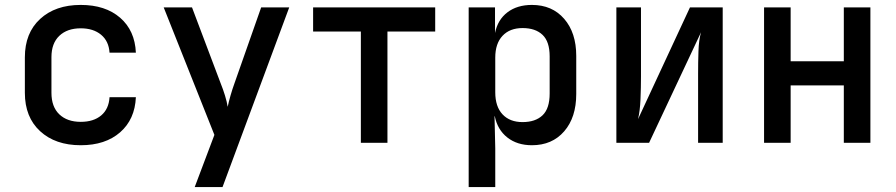

<svg xmlns="http://www.w3.org/2000/svg" viewBox="-20 -580 3640 780"><path d="M308 10Q205 10 143 -47Q81 -104 81 -203V-347Q81 -446 143 -503Q205 -560 308 -560Q408 -560 468 -508Q528 -456 532 -366H425Q422 -413 390.5 -439Q359 -465 308 -465Q253 -465 221 -434.5Q189 -404 189 -348V-203Q189 -146 221 -115.5Q253 -85 308 -85Q360 -85 391 -111Q422 -137 425 -185H532Q528 -95 468 -42.5Q408 10 308 10Z M771 180 851 -32 645 -550H760L877 -240Q886 -218 894 -192Q902 -166 905 -146Q909 -166 916.5 -192Q924 -218 932 -240L1041 -550H1155L884 180Z M1446 0V-452H1252V-550H1748V-452H1554V0Z M1884 180V-550H1991V-446Q2002 -500 2041.5 -530Q2081 -560 2141 -560Q2223 -560 2272 -503.5Q2321 -447 2321 -353V-198Q2321 -103 2272 -46.5Q2223 10 2141 10Q2081 10 2041 -21.5Q2001 -53 1990 -108H1989L1992 23V180ZM2103 -84Q2155 -84 2184 -111.5Q2213 -139 2213 -200V-351Q2213 -411 2184 -438.5Q2155 -466 2103 -466Q2051 -466 2021.5 -434.5Q1992 -403 1992 -346V-205Q1992 -147 2021.5 -115.5Q2051 -84 2103 -84Z M2484 0V-550H2584V-269Q2584 -225 2582 -177Q2580 -129 2572 -96L2783 -550H2916V0H2816V-281Q2816 -326 2817.5 -372Q2819 -418 2828 -449L2617 0Z M3084 0V-550H3192V-331H3408V-550H3516V0H3408V-233H3192V0Z"/></svg>

Font: JetBrains Mono SemiBold
Style: Regular
Weight: 472
Monospace: yes
Designer: Philipp Nurullin, Konstantin Bulenkov
Foundry: JetBrains
Version: Version 2.305; ttfautohint (v1.8.4.7-5d5b)